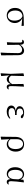

<svg xmlns="http://www.w3.org/2000/svg" viewBox="2611 -3182 778 6040"><g transform="rotate(90 3000.0 -162.0)"><path d="M465 15C595 15 705 -83 705 -241C705 -347 643 -435 553 -473L796 -450L791 -523L534 -519C325 -516 229 -411 229 -246C229 -84 330 15 465 15ZM484 -480C580 -456 629 -345 629 -228C629 -93 565 -18 476 -18C385 -18 311 -105 311 -254C311 -382 367 -467 484 -480Z M1634 201 1643 207 1721 190 1716 -345C1715 -485 1646 -531 1572 -531C1515 -531 1430 -490 1389 -403C1385 -500 1355 -527 1305 -527C1270 -527 1244 -509 1231 -488L1237 -470C1249 -473 1258 -473 1269 -473C1305 -473 1319 -456 1319 -403L1317 -178L1308 3L1317 11L1393 0L1389 -368C1426 -436 1488 -468 1540 -468C1608 -468 1654 -431 1651 -331L1644 16Z M2475 15C2541 15 2593 -32 2626 -113C2630 -25 2657 15 2710 15C2749 15 2777 -7 2793 -34L2785 -52C2772 -45 2759 -39 2740 -39C2706 -39 2689 -54 2689 -119C2688 -199 2693 -291 2705 -522L2697 -528L2621 -511L2626 -157C2588 -85 2541 -52 2483 -52C2435 -52 2395 -70 2362 -125C2363 -221 2367 -320 2373 -522L2363 -528L2287 -511L2303 -101L2285 200L2295 207L2372 189L2350 -69C2378 -16 2426 15 2475 15Z M3496 15C3593 15 3670 -24 3714 -80L3700 -99C3648 -62 3588 -43 3521 -43C3427 -43 3381 -80 3381 -143C3381 -200 3421 -247 3552 -247C3562 -247 3572 -247 3598 -246V-298C3574 -296 3559 -296 3542 -296C3433 -296 3393 -337 3393 -398C3393 -460 3440 -501 3526 -501L3555 -500L3598 -457C3624 -432 3638 -427 3661 -427C3684 -427 3702 -444 3699 -472C3666 -513 3593 -531 3521 -531C3385 -531 3321 -466 3321 -391C3321 -331 3364 -283 3465 -268C3348 -252 3300 -195 3300 -127C3300 -39 3379 15 3496 15Z M4279 200 4289 206 4372 189 4359 -69C4396 -15 4453 15 4517 15C4641 15 4750 -93 4750 -264C4750 -440 4651 -531 4518 -531C4375 -531 4285 -436 4285 -245L4284 -6ZM4358 -106 4359 -306C4360 -426 4419 -498 4512 -498C4600 -498 4669 -416 4669 -263C4669 -113 4605 -30 4500 -30C4439 -30 4393 -57 4358 -106Z M5451 14C5513 14 5578 -18 5614 -100C5624 -16 5651 15 5702 15C5739 15 5769 -7 5785 -35L5774 -52C5760 -44 5749 -39 5731 -39C5698 -39 5680 -60 5680 -127C5680 -204 5699 -380 5718 -518L5708 -526L5635 -511L5626 -421C5592 -497 5534 -531 5462 -531C5350 -531 5240 -437 5240 -251C5240 -82 5330 14 5451 14ZM5622 -353 5615 -213C5607 -82 5532 -27 5469 -27C5379 -27 5323 -107 5323 -258C5323 -425 5394 -490 5474 -490C5535 -490 5593 -454 5622 -353Z"/></g></svg>

Font: Harano Aji Mincho CN
Style: Regular
Weight: 400
Foundry: Masamichi Hosoda
Version: HaranoAjiMinchoCN-Regular version 20230610;ttx 4.39.4